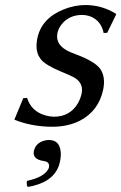

<svg xmlns="http://www.w3.org/2000/svg" viewBox="-20 -490 478 757"><path d="M71.8 -103 86.9 -104Q103 -51.3 158.2 -35.2Q174.8 -30.3 192.4 -29.8Q256.8 -29.8 288.1 -84.5Q297.4 -101.6 301.8 -121.1Q310.5 -163.6 270.5 -185.5Q257.3 -192.9 220.2 -208Q158.2 -233.9 140.6 -256.8Q135.7 -263.7 132.3 -270Q118.7 -297.4 127.4 -339.8Q144 -418 231.4 -453.1Q273.9 -470.2 317.9 -470.2Q382.3 -469.7 436.5 -436L438 -433.1L402.8 -360.8L388.7 -359.9Q378.9 -407.7 337.4 -424.8Q321.8 -430.7 304.7 -431.2Q250.5 -431.2 220.7 -391.1Q210 -376.5 206.5 -359.9Q196.3 -310.5 257.8 -284.2Q265.1 -280.8 278.8 -275.9Q354.5 -248 376 -217.3Q397 -185.1 386.7 -136.2Q369.1 -53.2 295.9 -14.6Q248.5 9.8 185.1 9.8Q104.5 9.3 36.6 -18.1ZM172.9 62Q214.4 62 219.2 107.4Q221.2 126 216.3 147.9Q200.7 221.2 108.9 243.2Q99.1 245.6 89.4 247.1Q83.5 238.3 86.4 223.1Q151.4 209.5 169.9 177.7Q172.4 173.3 172.9 169.9Q177.2 148.4 153.3 145Q149.9 144.5 147.5 144Q108.4 136.7 113.3 106.9Q113.8 105.5 113.8 105Q120.1 75.2 152.8 64.9Q163.1 62 172.9 62Z"/></svg>

Font: Linux Biolinum Capitals O
Style: Italic Samll Caps
Weight: 400
Italic angle: -12°
Designer: Philipp H. Poll
Foundry: Philipp H. Poll
Version: Version 0.6.2